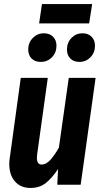

<svg xmlns="http://www.w3.org/2000/svg" viewBox="-20 -916 506 952"><path d="M26 -103Q26 -119 29 -137L83 -530H217L164 -149Q163 -143 163 -133Q163 -100 187 -100Q209 -100 230 -123.5Q251 -147 272 -184L321 -530H454L380 0H264L268 -78Q238 -33 207 -8.5Q176 16 131 16Q83 16 54.5 -16Q26 -48 26 -103ZM120 -670Q120 -705 143 -728Q166 -751 197 -751Q226 -751 243 -734Q260 -717 260 -689Q260 -655 237.5 -632Q215 -609 182 -609Q153 -609 136.5 -626Q120 -643 120 -670ZM312 -670Q312 -705 334.5 -728Q357 -751 389 -751Q417 -751 434 -734Q451 -717 451 -689Q451 -655 428.5 -632Q406 -609 374 -609Q345 -609 328.5 -626Q312 -643 312 -670ZM174 -800 188 -896H437L422 -800Z"/></svg>

Font: Fira Sans Compressed SemiBold
Style: Italic
Weight: 600
Width: 1
Italic angle: -8°
Designer: bBox Type GmbH & Carrois Corporate GbR & Edenspiekermann AG
Foundry: bBox Type GmbH & Carrois Corporate GbR & Edenspiekermann AG
Version: Version 4.301